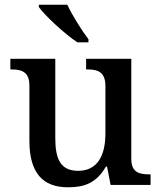

<svg xmlns="http://www.w3.org/2000/svg" viewBox="-20 -786 684 816"><path d="M309 -606H356V-619C327 -657 287 -721 266 -766H145V-756C170 -721 254 -642 309 -606ZM269 10C333 10 389 -5 430 -78H435L450 0H620V-45H616C573 -45 538 -52 538 -111V-536H346V-491H349C392 -491 428 -483 428 -421V-219C428 -123 393 -60 312 -60C237 -60 215 -111 215 -198V-536H24V-491H27C72 -491 105 -481 105 -422V-187C105 -50 163 10 269 10Z"/></svg>

Font: Noto Serif Thai Medium
Style: Regular
Weight: 500
Designer: Monotype Design Team
Foundry: Monotype Imaging Inc.
Version: Version 1.901;PS 001.901;hotconv 1.0.88;makeotf.lib2.5.64775